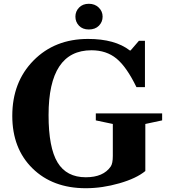

<svg xmlns="http://www.w3.org/2000/svg" viewBox="-20 -986 895 1016"><path d="M749 -330V-81Q702 -42 611.5 -16Q521 10 434 10Q259 10 152 -95Q45 -200 45 -373Q45 -552 157.5 -666Q270 -780 446 -780Q588 -780 667 -719H671L715 -770H747V-525H702Q650 -632 596.5 -676Q543 -720 464 -720Q237 -720 237 -377Q237 -205 284.5 -126.5Q332 -48 434 -48Q527 -48 566 -105Q577 -121 577 -161V-330L487 -349V-386H838V-349ZM450 -830Q417 -830 398 -850Q379 -870 379 -898Q379 -926 398.5 -946Q418 -966 450 -966Q482 -966 502.5 -946Q523 -926 523 -898Q523 -870 503.5 -850Q484 -830 450 -830Z"/></svg>

Font: Libre Caslon Text
Style: Bold
Weight: 700
Designer: Pablo Impallari, Rodrigo Fuenzalida
Foundry: Pablo Impallari, Rodrigo Fuenzalida
Version: Version 1.002